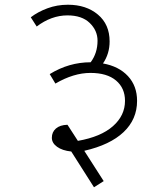

<svg xmlns="http://www.w3.org/2000/svg" viewBox="-20 -670 671 811"><path d="M336 -33 418 95 377 121 281 -30Q243 -34 221 -50Q199 -66 199 -88Q199 -112 216 -127Q233 -142 265 -143L309 -75Q406 -92 457 -137Q508 -182 508 -244Q508 -298 470 -330Q432 -362 362 -362Q291 -362 214 -317L190 -357Q271 -407 363 -407Q392 -446 392 -498Q392 -541 359 -573Q326 -605 265 -605Q197 -605 135 -558L110 -597Q140 -620 180.5 -635Q221 -650 267 -650Q344 -650 393.5 -608.5Q443 -567 443 -495Q443 -443 415 -402Q482 -390 520.5 -348.5Q559 -307 559 -244Q559 -166 502 -112Q445 -58 336 -33Z"/></svg>

Font: Martel Sans ExtraLight
Style: Regular
Weight: 275
Designer: Dan Reynolds and Mathieu Réguer
Foundry: Dan Reynolds and Mathieu Réguer
Version: Version 1.002; ttfautohint (v1.1) -l 5 -r 5 -G 72 -x 0 -D la